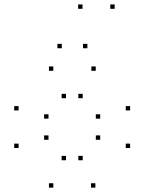

<svg xmlns="http://www.w3.org/2000/svg" viewBox="-20 -848 660 878"><path d="M416.2 10V-10H396.2V10ZM575 -171.2V-191.2H555V-171.2ZM575 -342.9V-362.9H555V-342.9ZM417.8 -524.2V-544.2H397.8V-524.2ZM223.8 -524.2V-544.2H203.8V-524.2ZM65 -342.9V-362.9H45V-342.9ZM65 -171.2V-191.2H45V-171.2ZM223.8 10V-10H203.8V10ZM201.8 -208.8V-228.8H181.8V-208.8ZM201.8 -305.4V-325.4H181.8V-305.4ZM281.8 -398.9V-418.9H261.8V-398.9ZM358.2 -398.9V-418.9H338.2V-398.9ZM438.2 -305.4V-325.4H418.2V-305.4ZM438.2 -208.8V-228.8H418.2V-208.8ZM358.2 -115.2V-135.2H338.2V-115.2ZM281.8 -115.2V-135.2H261.8V-115.2ZM262.6 -627.4V-647.4H242.6V-627.4ZM357.3 -807.7V-827.7H337.3V-807.7ZM504.4 -807.7V-827.7H484.4V-807.7ZM379.6 -627.4V-647.4H359.6V-627.4Z"/></svg>

Font: Monaspace Krypton Dots Var
Style: Regular
Weight: 400
Designer: Riley Cran and the Lettermatic Team
Version: Version 1.100 (Monaspace Krypton Dots)